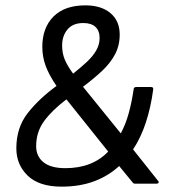

<svg xmlns="http://www.w3.org/2000/svg" viewBox="-20 -686 656 717"><path d="M210 11Q126 11 83.5 -30Q41 -71 41 -132Q41 -209 83 -263Q125 -317 191 -365Q163 -406 150.5 -440Q138 -474 138 -511Q138 -582 179.5 -624Q221 -666 299 -666Q358 -666 392.5 -637Q427 -608 427 -557Q427 -516 409.5 -483Q392 -450 361 -421Q330 -392 290 -362L431 -188Q449 -221 460.5 -262.5Q472 -304 479 -352Q479 -361 489 -361H544Q554 -361 552 -351Q543 -284 524.5 -228Q506 -172 477 -128L570 -11Q574 -7 572 -3.5Q570 0 564 0H485Q478 0 475 -5L425 -66Q385 -29 331.5 -9Q278 11 210 11ZM224 -58Q325 -58 384 -120L228 -315Q174 -274 144.5 -233.5Q115 -193 115 -140Q115 -102 142.5 -80Q170 -58 224 -58ZM253 -411Q282 -434 304.5 -455Q327 -476 339.5 -498Q352 -520 352 -544Q352 -571 336.5 -585.5Q321 -600 291 -600Q252 -600 232 -576Q212 -552 212 -516Q212 -488 221.5 -464.5Q231 -441 253 -411Z"/></svg>

Font: Sofia Sans Semi Condensed
Style: Italic
Weight: 400
Italic angle: -9°
Designer: Botio Nikoltchev, Ani Petrova
Foundry: lettersoup
Version: Version 4.101